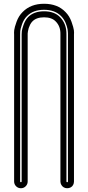

<svg xmlns="http://www.w3.org/2000/svg" viewBox="-20 -810 468 1020"><path d="M214 -790Q286 -790 328 -746Q349 -725 360 -694Q371 -663 372.5 -649.5Q374 -636 373 -627V154Q373 164 368.5 172.5Q364 181 355.5 185.5Q347 190 337 190Q327 190 319 185.5Q311 181 306 172.5Q301 164 301 154V-628Q302 -670 276 -696Q255 -718 214 -718Q173 -718 152 -696Q145 -689 140 -679Q135 -669 132.5 -661Q130 -653 128.5 -644Q127 -635 127 -632Q127 -629 127 -627V154Q127 169 116.5 179.5Q106 190 91 190Q76 190 65.5 179.5Q55 169 55 154V-626Q54 -636 55.5 -650Q57 -664 68 -694.5Q79 -725 100 -746Q143 -790 214 -790ZM341 154V-627Q341 -629 341 -631Q341 -633 340.5 -640Q340 -647 339 -654Q338 -661 335 -670.5Q332 -680 328.5 -688.5Q325 -697 319 -706.5Q313 -716 305 -724Q272 -758 214 -758Q156 -758 123 -724Q106 -707 97 -681Q88 -655 87.5 -644.5Q87 -634 87 -627V-626V154Q87 158 91 158Q95 158 95 154V-627Q95 -634 96 -644.5Q97 -655 105.5 -679Q114 -703 129 -719Q160 -750 214 -750Q269 -750 299 -719Q334 -683 333 -627V154Q333 158 337 158Q341 158 341 154Z"/></svg>

Font: Soda Fountain
Style: Inline
Weight: 400
Version: Version 1.0